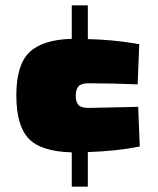

<svg xmlns="http://www.w3.org/2000/svg" viewBox="-20 -611 590 717"><path d="M248 86V-42Q133 -45 87 -93.5Q41 -142 41 -255.5Q41 -369 90 -416Q139 -463 248 -466V-591H308V-465Q395 -463 476 -450L500 -446L494 -296Q392 -300 311 -300Q284 -300 273.5 -289Q263 -278 263 -253.5Q263 -229 273.5 -218.5Q284 -208 311 -208L496 -212L502 -64Q419 -47 308 -43V86Z"/></svg>

Font: Titillium Web
Style: Black
Weight: 900
Version: Version 1.001;PS 35.000;hotconv 1.0.70;makeotf.lib2.5.55311